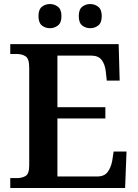

<svg xmlns="http://www.w3.org/2000/svg" viewBox="-20 -933 683 953"><path d="M31 0V-49H64Q89 -49 107 -59.5Q125 -70 125 -112V-597Q125 -642 107 -653.5Q89 -665 64 -665H31V-714H569L574 -533H510L505 -579Q501 -614 484.5 -635.5Q468 -657 433 -657H265V-401H503V-345H265V-57H462Q498 -57 514.5 -79.5Q531 -102 537 -135L544 -181H608L601 0ZM428 -793Q405 -793 388 -806.5Q371 -820 371 -853Q371 -886 388 -899.5Q405 -913 428 -913Q450 -913 467.5 -899.5Q485 -886 485 -853Q485 -820 467.5 -806.5Q450 -793 428 -793ZM228 -793Q205 -793 188 -806.5Q171 -820 171 -853Q171 -886 188 -899.5Q205 -913 228 -913Q250 -913 267.5 -899.5Q285 -886 285 -853Q285 -820 267.5 -806.5Q250 -793 228 -793Z"/></svg>

Font: Noto Naskh Arabic UI Semi
Style: Bold
Weight: 700
Designer: Monotype Design Team, David Williams, Mohamad Dakak and Nizar Qandah
Foundry: Monotype Imaging Inc.
Version: Version 2.014; ttfautohint (v1.8.4.7-5d5b)